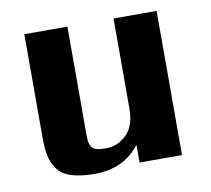

<svg xmlns="http://www.w3.org/2000/svg" viewBox="-61 -540 679 619"><g transform="rotate(-10 278.5 -230.5)"><path d="M56 -134V-472H197V-125Q197 -105 198 -96.5Q199 -88 204.5 -79Q210 -70 221 -67Q232 -64 252 -64Q290 -64 319 -92Q348 -120 348 -177V-472H489V0H350V-58Q297 11 202 11Q154 11 123.5 0.5Q93 -10 79 -31.5Q65 -53 60.5 -75.5Q56 -98 56 -134Z"/></g></svg>

Font: Coval
Style: Heavy
Weight: 900
Foundry: Context Ltd
Version: Version 001.000